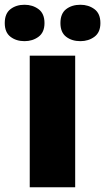

<svg xmlns="http://www.w3.org/2000/svg" viewBox="-58 -880 442 807"><path d="M258 -93H67V-646H258ZM-38 -783Q-38 -823 -14 -841.5Q10 -860 45 -860Q79 -860 104 -841.5Q129 -823 129 -783Q129 -744 104 -725.5Q79 -707 45 -707Q10 -707 -14 -725.5Q-38 -744 -38 -783ZM196 -783Q196 -823 220 -841.5Q244 -860 280 -860Q314 -860 339 -841.5Q364 -823 364 -783Q364 -744 339 -725.5Q314 -707 280 -707Q244 -707 220 -725.5Q196 -744 196 -783Z"/></svg>

Font: Noto Sans Kannada UI Black
Style: Regular
Weight: 900
Designer: Jelle Bosma - Monotype Design Team
Foundry: Monotype Imaging Inc.
Version: Version 2.005; ttfautohint (v1.8.4.7-5d5b)